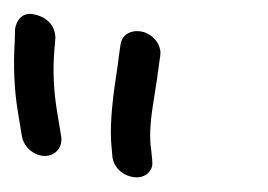

<svg xmlns="http://www.w3.org/2000/svg" viewBox="-61 -643 376 269"><path d="M152.1 -420 150.8 -433.6 150.7 -434C148.4 -447.8 149 -468.7 153.3 -495.7C157.7 -523.3 160.5 -542 161.6 -551.4L163.4 -564.2C166.2 -580.8 153 -594.3 140.3 -598.1C127.7 -601.8 110.7 -598 107.9 -580.8L106 -567.6C104.9 -558.1 103.3 -546.5 101 -531.8C95 -491.9 92.9 -460.5 95.3 -436.9L96.6 -422.4L96.7 -422C99.8 -403.3 117.9 -394.3 130.6 -394.5C137.4 -394.6 144.8 -397.1 149.1 -403.6C152.1 -408 153.1 -411.6 152.1 -420ZM24.7 -452 19.1 -486C14.1 -515.7 12.8 -544.6 15.2 -573L16.6 -589.5V-589.9C16.6 -596.3 14.8 -603.4 10.1 -609.4C3.6 -617.7 -5.8 -621.5 -14.8 -623.1C-30 -625.8 -37.9 -614.3 -39.8 -603L-39.9 -602.1L-40.3 -585.6C-42.5 -551.3 -41.2 -517.6 -35.9 -486L-30.3 -452C-27.8 -437 -13.2 -424.5 1.8 -424.5C16.8 -424.5 27.2 -437 24.7 -452Z"/></svg>

Font: MewTooHand
Style: BdWideLta
Weight: 400
Designer: Mew Too, Robert Jablonski
Version: Version 0.77